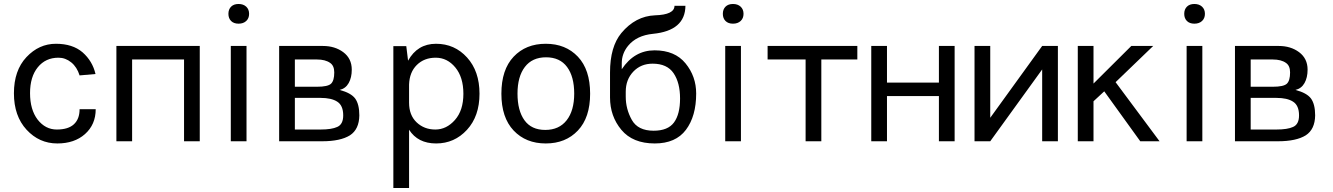

<svg xmlns="http://www.w3.org/2000/svg" viewBox="-20 -710 6700 965"><path d="M50 -241Q50 -356 113 -423Q176 -490 261 -490Q345 -490 395 -447Q445 -403 460 -338L380 -331Q367 -373 338 -396.5Q309 -420 274 -420Q209 -420 170 -372Q131 -324 131 -242Q131 -159 169 -109Q208 -59 265.5 -59Q323 -59 351.5 -85.5Q380 -112 380 -161H461Q461 -84 407 -36Q354 11 268 11Q177 11 113.5 -58Q50 -127 50 -241Z M565 0V-479H984V0H905V-411H644V0Z M1141.5 -604.5Q1128 -618 1128 -640.5Q1128 -663 1141.5 -676.5Q1155 -690 1179 -690Q1203 -690 1217.5 -676.5Q1232 -663 1232 -640.5Q1232 -618 1217.5 -604.5Q1203 -591 1179 -591Q1155 -591 1141.5 -604.5ZM1140 0V-479H1219V0Z M1383 0V-479H1599Q1601 -479 1603 -479Q1663 -479 1705 -448Q1748 -416 1748 -360Q1748 -320 1732.5 -292.5Q1717 -265 1687 -258Q1744 -243 1765 -215Q1786 -186 1786 -130Q1785 -60 1739 -30Q1691 0 1599 0ZM1462 -59H1591Q1647 -59 1675 -72Q1705 -85 1705 -130Q1705 -180 1675 -199Q1646 -218 1591 -218H1462ZM1462 -274H1573Q1628 -274 1644 -289.5Q1660 -305 1660 -346Q1660 -380 1639 -394Q1615 -411 1573 -411H1462Z M1957 235V-478H2022L2031 -405Q2078 -490 2171.5 -490Q2265 -490 2327.5 -421Q2390 -352 2390 -239Q2390 -126 2327 -57.5Q2264 11 2172 11Q2080 11 2036 -58V235ZM2036 -194Q2036 -131 2074 -95Q2112 -59 2168 -59Q2224 -59 2266.5 -107Q2309 -155 2309 -238.5Q2309 -322 2268.5 -371Q2228 -420 2170 -420Q2112 -420 2075 -383.5Q2038 -347 2036 -285Z M2500 -239Q2500 -360 2561.5 -425Q2623 -490 2723 -490Q2823 -490 2884.5 -425Q2946 -360 2946 -239Q2946 -119 2884.5 -54Q2823 11 2723 11Q2623 11 2561.5 -54Q2500 -119 2500 -239ZM2618 -373.5Q2581 -325 2581 -239.5Q2581 -154 2616 -105.5Q2651 -57 2720.5 -57Q2790 -57 2828 -105.5Q2866 -154 2866 -239.5Q2866 -325 2830 -373.5Q2794 -422 2724.5 -422Q2655 -422 2618 -373.5Z M3046 -220V-346Q3046 -475 3103 -544Q3174 -629 3272 -633Q3370 -636 3370 -681H3425Q3424 -556 3262 -540Q3180 -532 3137 -480Q3105 -441 3105 -392V-362Q3168 -457 3270 -457Q3372 -457 3425.5 -391.5Q3479 -326 3479 -240Q3479 -126 3427.5 -57.5Q3376 11 3271 11Q3160 11 3103 -57.5Q3046 -126 3046 -220ZM3125 -224Q3125 -162 3155.5 -107.5Q3186 -53 3265 -53Q3337 -53 3367.5 -94.5Q3398 -136 3398 -215Q3398 -294 3365.5 -342Q3333 -390 3260 -390Q3201 -390 3163 -350Q3125 -310 3125 -249Z M3626.5 -604.5Q3613 -618 3613 -640.5Q3613 -663 3626.5 -676.5Q3640 -690 3664 -690Q3688 -690 3702.5 -676.5Q3717 -663 3717 -640.5Q3717 -618 3702.5 -604.5Q3688 -591 3664 -591Q3640 -591 3626.5 -604.5ZM3625 0V-479H3704V0Z M3838 -411V-479H4289V-411H4108V0H4029V-411Z M4359 0V-479H4438V-295H4699V-479H4778V0H4699V-227H4438V0Z M4878 0V-479H4957V-118L5218 -479H5297V0H5218V-361L4957 0Z M5397 -479H5476V-290L5666 -479H5776L5587 -297L5808 0H5711L5530 -251L5476 -201V0H5397Z M5945.5 -604.5Q5932 -618 5932 -640.5Q5932 -663 5945.5 -676.5Q5959 -690 5983 -690Q6007 -690 6021.5 -676.5Q6036 -663 6036 -640.5Q6036 -618 6021.5 -604.5Q6007 -591 5983 -591Q5959 -591 5945.5 -604.5ZM5944 0V-479H6023V0Z M6187 0V-479H6403Q6405 -479 6407 -479Q6467 -479 6509 -448Q6552 -416 6552 -360Q6552 -320 6536.5 -292.5Q6521 -265 6491 -258Q6548 -243 6569 -215Q6590 -186 6590 -130Q6589 -60 6543 -30Q6495 0 6403 0ZM6266 -59H6395Q6451 -59 6479 -72Q6509 -85 6509 -130Q6509 -180 6479 -199Q6450 -218 6395 -218H6266ZM6266 -274H6377Q6432 -274 6448 -289.5Q6464 -305 6464 -346Q6464 -380 6443 -394Q6419 -411 6377 -411H6266Z"/></svg>

Font: Karmilla
Style: Regular
Weight: 400
Designer: Jonathan Pinhorn
Version: Version 1.000